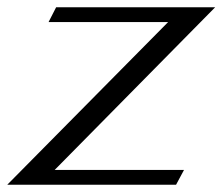

<svg xmlns="http://www.w3.org/2000/svg" viewBox="-35 -510 614 530"><path d="M429 -449H99L120 -490H559L116 -41H473L451 0H-15Z"/></svg>

Font: Fahkwang
Style: Italic
Weight: 400
Italic angle: -10°
Version: Version 1.000; ttfautohint (v1.6)